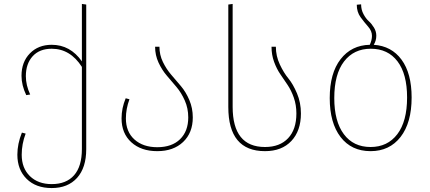

<svg xmlns="http://www.w3.org/2000/svg" viewBox="-20 -756 2178 973"><path d="M395 -736 417 -733V0Q417 94 370.5 145.5Q324 197 242 197Q162 197 115 150.5Q68 104 68 28Q68 -27 91 -84L110 -79Q90 -26 90 28Q90 96 131.5 136.5Q173 177 242 177Q316 177 355.5 132Q395 87 395 -1V-417Q336 -509 242 -509Q180 -509 145.5 -471Q111 -433 111 -370Q111 -324 133 -277L113 -274Q89 -324 89 -372Q89 -442 131.5 -485.5Q174 -529 242 -529Q336 -529 395 -445Z M788 -519Q788 -478 805.5 -442Q823 -406 847.5 -377.5Q872 -349 897 -319.5Q922 -290 939.5 -249Q957 -208 957 -161Q957 -83 908 -36.5Q859 10 777 10Q695 10 645.5 -35Q596 -80 596 -156Q596 -208 617 -258L636 -253Q618 -204 618 -156Q618 -88 661.5 -49Q705 -10 777 -10Q851 -10 892.5 -50.5Q934 -91 934 -161Q934 -207 916.5 -246.5Q899 -286 874.5 -315Q850 -344 825.5 -372.5Q801 -401 783.5 -438.5Q766 -476 766 -519Z M1137 -214V-733L1159 -736V-215Q1159 -11 1323 -11Q1398 -11 1440 -55.5Q1482 -100 1482 -181Q1482 -224 1469 -261Q1456 -298 1437.5 -325.5Q1419 -353 1400.5 -380Q1382 -407 1369 -442.5Q1356 -478 1356 -519H1378Q1378 -472 1398 -429.5Q1418 -387 1441.5 -358.5Q1465 -330 1485 -283Q1505 -236 1505 -181Q1505 -93 1456.5 -41.5Q1408 10 1323 10Q1137 10 1137 -214Z M1874 -529Q1964 -523 2015 -453.5Q2066 -384 2066 -262Q2066 -134 2010 -62Q1954 10 1858 10Q1761 10 1706 -61.5Q1651 -133 1651 -259Q1651 -385 1706 -456Q1761 -527 1854 -529Q1865 -553 1865 -574Q1865 -599 1846 -620.5Q1827 -642 1807.5 -668.5Q1788 -695 1788 -732L1810 -734Q1810 -707 1822 -684.5Q1834 -662 1848.5 -649Q1863 -636 1875 -616.5Q1887 -597 1887 -575Q1887 -550 1874 -529ZM1858 -11Q1944 -11 1993.5 -76Q2043 -141 2043 -262Q2043 -381 1994.5 -445Q1946 -509 1859 -509Q1773 -509 1723.5 -444.5Q1674 -380 1674 -259Q1674 -141 1722.5 -76Q1771 -11 1858 -11Z"/></svg>

Font: FiraGO Thin
Style: Regular
Weight: 100
Designer: bBox Type
Foundry: bBox Type GmbH
Version: Version 1.001;PS 001.001;hotconv 1.0.88;makeotf.lib2.5.64775